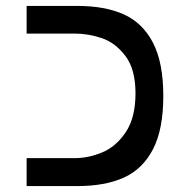

<svg xmlns="http://www.w3.org/2000/svg" viewBox="-20 -629 640 649"><path d="M70 -94.5H233Q279 -94.5 325.8 -114Q372.5 -133.5 405.2 -182.5Q438 -231.5 438 -313.5Q438 -395 403.8 -440Q369.5 -485 323.8 -500.2Q278 -515.5 233 -515.5H70V-609H241.5Q334.5 -609 398.2 -580.5Q462 -552 497 -484.8Q532 -417.5 532 -304.5Q532 -191.5 497 -124.2Q462 -57 398.2 -28.5Q334.5 0 241.5 0H70Z"/></svg>

Font: JuliaMono
Style: Regular
Weight: 400
Monospace: yes
Designer: cormullion
Foundry: corm
Version: Version 0.055; ttfautohint (v1.8.4)